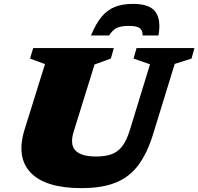

<svg xmlns="http://www.w3.org/2000/svg" viewBox="-20 -955 1022 990"><path d="M360.5 -278Q339 -210 369 -179Q399 -148 474.5 -148Q523 -148 555.8 -160Q588.5 -172 611.2 -202.2Q634 -232.5 650.5 -287.5L753.5 -623.5L668.5 -653L684 -707H982.5L967.5 -653L881 -625.5L770 -265Q739.5 -165.5 693.5 -103.8Q647.5 -42 576.8 -13.5Q506 15 400 15Q214 15 138 -65Q62 -145 107.5 -289.5L212 -624.5L135 -653L151 -707H567L551.5 -653L467.5 -622.5ZM644 -821.5Q603.5 -821.5 581.2 -810.2Q559 -799 542.5 -772H449Q474.5 -833.5 504.2 -869Q534 -904.5 573.2 -919.8Q612.5 -935 666 -935Q752 -935 781.8 -893.5Q811.5 -852 797 -772H715.5Q715.5 -799 700.2 -810.2Q685 -821.5 644 -821.5Z"/></svg>

Font: Newsreader 6pt ExtraBold
Style: Italic
Weight: 800
Italic angle: -17°
Designer: Hugues Gentile
Foundry: Production Type
Version: Version 1.003; ttfautohint (v1.8.3)